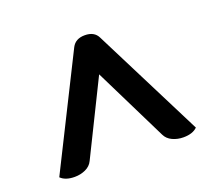

<svg xmlns="http://www.w3.org/2000/svg" viewBox="-92 -852 821 737"><g transform="rotate(-20 319.0 -483.0)"><path d="M265 -703Q280 -732 318 -732Q357 -732 371 -703L598 -253Q579 -234 541 -234Q517 -234 496.5 -243.5Q476 -253 467 -272L319 -572L171 -272Q162 -253 141.5 -243.5Q121 -234 97 -234Q59 -234 40 -253Z"/></g></svg>

Font: K2D SemiBold
Style: Regular
Weight: 600
Designer: Katatrad Aksorn Co.,Ltd.
Foundry: Cadson Demak Co.,Ltd.
Version: Version 1.000; ttfautohint (v1.6)